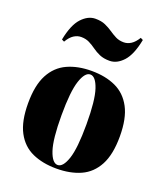

<svg xmlns="http://www.w3.org/2000/svg" viewBox="-147 -898 870 1011"><g transform="rotate(20 288.0 -392.0)"><path d="M288 -533Q366 -533 423.5 -506.5Q481 -480 513 -420Q545 -360 545 -259Q545 -158 513 -98Q481 -38 423.5 -12Q366 14 288 14Q211 14 153 -12Q95 -38 63 -98Q31 -158 31 -259Q31 -360 63 -420Q95 -480 153 -506.5Q211 -533 288 -533ZM288 -513Q258 -513 238 -453Q218 -393 218 -259Q218 -125 238 -65.5Q258 -6 288 -6Q318 -6 338 -65.5Q358 -125 358 -259Q358 -393 338 -453Q318 -513 288 -513ZM213 -798Q246 -798 268.5 -788Q291 -778 310 -765Q329 -752 348.5 -742Q368 -732 394 -732Q415 -732 434.5 -744.5Q454 -757 471 -785L485 -778Q468 -691 433 -653Q398 -615 357 -615Q324 -615 301 -625Q278 -635 259.5 -648.5Q241 -662 221 -672Q201 -682 175 -682Q154 -682 134.5 -669.5Q115 -657 98 -628L84 -635Q101 -722 136.5 -760Q172 -798 213 -798Z"/></g></svg>

Font: Playfair Display Black
Style: Regular
Weight: 900
Designer: Claus Eggers Sørensen
Foundry: Claus Eggers Sørensen
Version: Version 1.203